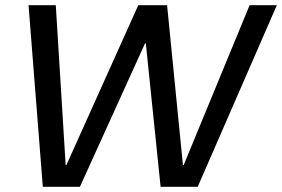

<svg xmlns="http://www.w3.org/2000/svg" viewBox="-20 -720 1087 740"><path d="M145 0 90 -700H195L233 -84H236L513 -700H624L685 -84H688L942 -700H1047L742 0H599L542 -553H539L288 0Z"/></svg>

Font: DM Sans 36pt Medium
Style: Italic
Weight: 500
Italic angle: -10°
Designer: Colophon Foundry, Jonny Pinhorn
Foundry: Colophon Foundry
Version: Version 4.004;gftools[0.9.30]